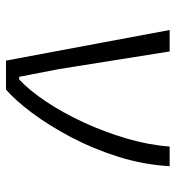

<svg xmlns="http://www.w3.org/2000/svg" viewBox="7 -593 586 640"><g transform="rotate(90 300.0 -273.0)"><path d="M182 0 80 -545.5H151.5L210.5 -175.5L236 -44H245Q281.5 -78 319 -134.2Q356.5 -190.5 388.5 -260Q420.5 -329.5 442 -403.2Q463.5 -477 468.5 -545.5H534Q529 -458.5 502.5 -374.2Q476 -290 437 -216.2Q398 -142.5 356 -86.5Q314 -30.5 278.5 0Z"/></g></svg>

Font: Spline Sans Mono Light
Style: Italic
Weight: 300
Italic angle: -4°
Monospace: yes
Version: Version 1.004